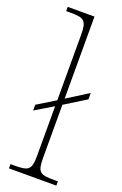

<svg xmlns="http://www.w3.org/2000/svg" viewBox="-148 -804 540 849"><g transform="rotate(20 122.0 -380.0)"><path d="M15 0H238V-20H221C153 -20 141 -27 141 -97V-345L241 -407V-437L141 -374V-760H15V-740H36C99 -740 113 -732 113 -663V-356L28 -304V-277L113 -328V-97C113 -27 100 -20 32 -20H15Z"/></g></svg>

Font: Noto Serif Sinhala SemiCondensed Thin
Style: Regular
Weight: 100
Width: 4
Designer: Jelle Bosma - Monotype Design Team
Foundry: Monotype Imaging Inc.
Version: Version 2.007